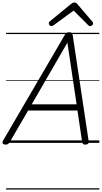

<svg xmlns="http://www.w3.org/2000/svg" viewBox="-49 -1149 819 1544"><path d="M-6 14Q-22 13 -27 4.5Q-32 -4 -24 -19L472 -868Q479 -880 486.5 -885Q494 -890 508 -890Q522 -890 528 -884.5Q534 -879 536 -864L664 -14Q666 -1 660 6Q654 13 639 14Q625 14 619.5 9Q614 4 611 -10L574 -260H177L31 -9Q22 5 15 9.5Q8 14 -6 14ZM206 -310H567L493 -806ZM364 -939Q356 -939 349.5 -946Q343 -953 343 -961Q343 -966 345 -969.5Q347 -973 351 -977L521 -1116Q529 -1123 535.5 -1126Q542 -1129 550 -1129Q557 -1129 563 -1125.5Q569 -1122 574 -1115L694 -975Q697 -971 698.5 -967Q700 -963 700 -960Q700 -952 692 -945.5Q684 -939 676 -939Q671 -939 666.5 -941.5Q662 -944 658 -949L543 -1064L385 -948Q379 -943 374.5 -941Q370 -939 364 -939ZM0 365H750V375H0ZM0 -20H750V0H0ZM0 -505H750V-500H0ZM0 -885H750V-875H0Z"/></svg>

Font: Playwrite AT Guides
Style: Italic
Weight: 400
Italic angle: -13.0072°
Designer: Veronika Burian, José Scaglione
Foundry: TypeTogether
Version: Version 1.002